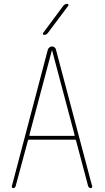

<svg xmlns="http://www.w3.org/2000/svg" viewBox="-20 -970 540 990"><path d="M131.8 -275.4Q129.9 -270.5 134.8 -269.5H361.3Q367.2 -269.5 364.3 -275.4L249 -709Q249 -710 248 -710Q247.1 -710 247.1 -709ZM47.9 0Q44.9 0 42.5 -2.9Q40 -5.9 41 -9.8L226.6 -713.9Q228.5 -720.7 234.9 -725.6Q241.2 -730.5 248.5 -730.5Q255.9 -730.5 261.7 -725.6Q267.6 -720.7 268.6 -713.9L455.1 -9.8Q456.1 -5.9 454.1 -2.9Q452.1 0 448.2 0Q439.5 0 434.6 -9.8L372.1 -245.1Q371.1 -250 366.2 -250H129.9Q126 -250 124 -245.1L60.5 -9.8Q57.6 0 47.9 0ZM207 -790Q203.1 -790 201.7 -793.5Q200.2 -796.9 202.1 -799.8L306.6 -940.4Q315.4 -950.2 327.1 -950.2Q331.1 -950.2 332.5 -946.8Q334 -943.4 332 -940.4L226.6 -799.8Q218.8 -790 207 -790Z"/></svg>

Font: Rounded-X Mgen+ 1m thin
Style: Regular
Weight: 100
Designer: [Source Han Sans]
Ryoko NISHIZUKA  (kana & ideographs); Paul D. Hunt (Latin, Greek & Cyrillic); Wenlong ZHANG  (bopomofo
Version: Version 1.059.20150602